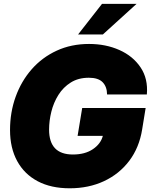

<svg xmlns="http://www.w3.org/2000/svg" viewBox="-20 -968 785 999"><path d="M342.8 11.7Q245.6 11.7 176.3 -24.9Q106.9 -61.5 69.6 -129.6Q32.2 -197.8 32.2 -291.5Q32.2 -383.8 61.5 -464.8Q90.8 -545.9 145 -607.7Q199.2 -669.4 274.9 -704.3Q350.6 -739.3 443.4 -739.3Q530.3 -739.3 601.1 -707.8Q671.9 -676.3 711.4 -617.4Q751 -558.6 744.1 -476.6H537.1Q536.6 -517.1 513.9 -540.3Q491.2 -563.5 442.4 -563.5Q387.7 -563.5 348.4 -538.8Q309.1 -514.2 283.9 -474.1Q258.8 -434.1 247.1 -386.7Q235.4 -339.4 235.4 -293.5Q235.4 -164.1 359.4 -164.1Q422.4 -164.1 463.4 -191.9Q504.4 -219.7 515.1 -261.2H383.8L407.7 -406.2H737.8L719.7 -294.9Q704.6 -200.2 652.6 -131.3Q600.6 -62.5 521 -25.4Q441.4 11.7 342.8 11.7ZM386.2 -788.6 510.7 -947.8H690.4L515.1 -788.6Z"/></svg>

Font: Inter Display Black
Style: Italic
Weight: 900
Italic angle: -9.39999°
Designer: Rasmus Andersson
Foundry: rsms
Version: Version 4.000;git-a52131595